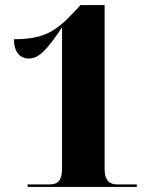

<svg xmlns="http://www.w3.org/2000/svg" viewBox="-20 -738 604 758"><path d="M89 0H520V-10H443C402 -10 393 -38 393 -72V-718H298L269 -687C194 -607 145 -584 35 -583C35 -533 59 -507 94 -507C133 -507 164 -539 225 -630V-72C225 -28 210 -10 177 -10H89Z"/></svg>

Font: Noto Serif Display ExtraBold
Style: Regular
Weight: 800
Designer: Monotype Design Team
Foundry: Monotype Imaging Inc.
Version: Version 2.009